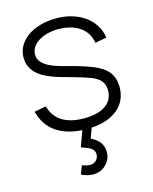

<svg xmlns="http://www.w3.org/2000/svg" viewBox="-118 -633 757 951"><g transform="rotate(-15 260.0 -158.0)"><path d="M242.5 239.5Q213 239.5 181 224.5L197.5 181Q221.5 190 238 190Q258 190 270 177.2Q282 164.5 282 147Q282 132.5 273.5 123Q265 113.5 252.8 108Q240.5 102.5 219 95Q218 95 217.2 94.8Q216.5 94.5 215.5 94L245 13.5Q162.5 8.5 111 -28Q59.5 -64.5 40 -135.5L100 -147Q116 -92.5 158.8 -66.5Q201.5 -40.5 270 -40.5Q340.5 -40.5 379.8 -67.8Q419 -95 419 -145Q419 -170.5 405.8 -189.8Q392.5 -209 356.5 -224Q341 -230 315.5 -238Q290 -246 259 -254.5Q235.5 -261 211.2 -267.8Q187 -274.5 164.5 -283.2Q142 -292 122.2 -303.2Q102.5 -314.5 88 -329.5Q73.5 -344.5 65 -364Q56.5 -383.5 56.5 -409Q56.5 -440.5 71.8 -467.2Q87 -494 114.2 -513.5Q141.5 -533 179.2 -544Q217 -555 262 -555Q306 -555 343.2 -543.8Q380.5 -532.5 408.8 -512Q437 -491.5 455.2 -462.8Q473.5 -434 478.5 -398.5L419.5 -387.5Q415.5 -414 402.5 -435Q389.5 -456 368.8 -470.5Q348 -485 320 -492.8Q292 -500.5 258.5 -500.5Q228.5 -500.5 202.5 -493.8Q176.5 -487 157 -474.8Q137.5 -462.5 126.5 -445.5Q115.5 -428.5 115.5 -408.5Q115.5 -384 131 -367.8Q146.5 -351.5 169.8 -340.2Q193 -329 219.8 -321.8Q246.5 -314.5 269 -308.5Q300.5 -300.5 329.2 -291.2Q358 -282 380.5 -273Q432.5 -252 455.5 -221.2Q478.5 -190.5 478.5 -145.5Q478.5 -110.5 465.8 -82.2Q453 -54 429 -33.8Q405 -13.5 370.8 -1.2Q336.5 11 293 13.5L274 65Q301.5 77.5 317.8 98Q334 118.5 334 149.5Q334 174.5 321.5 195Q309 215.5 288 227.5Q267 239.5 242.5 239.5Z"/></g></svg>

Font: Vela Sans Light
Style: Regular
Weight: 300
Designer: Principal design: Mikhail Sharanda - project Manrope.
Design modification: Ravid Balaliev
Foundry: Mikhail Sharanda
Version: Version 1.001